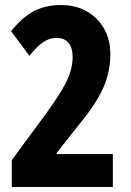

<svg xmlns="http://www.w3.org/2000/svg" viewBox="-20 -744 521 764"><path d="M429 0H27V-107L164 -293Q208 -354 230.5 -393.5Q253 -433 261 -461.5Q269 -490 269 -519Q269 -553 253 -573Q237 -593 205 -593Q178 -593 153.5 -577.5Q129 -562 97 -522L24 -620Q70 -677 116.5 -700.5Q163 -724 222 -724Q280 -724 324 -699.5Q368 -675 393.5 -631Q419 -587 419 -528Q419 -484 408 -442.5Q397 -401 370.5 -354.5Q344 -308 295 -249L206 -136V-131H429Z"/></svg>

Font: Noto Sans Myanmar UI ExtraCondensed ExtraBold
Style: Regular
Weight: 800
Width: 2
Designer: Monotype Design Team
Foundry: Monotype Imaging Inc.
Version: Version 2.103; ttfautohint (v1.8.4.7-5d5b)